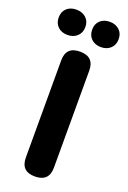

<svg xmlns="http://www.w3.org/2000/svg" viewBox="-196 -973 690 1035"><g transform="rotate(20 149.0 -455.0)"><path d="M149 6Q69 6 69 -74V-631Q69 -710 149 -710Q230 -710 230 -631V-74Q230 6 149 6ZM245 -771Q211 -771 190 -791Q169 -811 169 -844Q169 -877 190 -896.5Q211 -916 245 -916Q278 -916 299.5 -896.5Q321 -877 321 -844Q321 -811 300 -791Q279 -771 245 -771ZM53 -771Q19 -771 -2 -791Q-23 -811 -23 -844Q-23 -877 -2 -896.5Q19 -916 53 -916Q87 -916 108.5 -896.5Q130 -877 130 -844Q130 -811 108.5 -791Q87 -771 53 -771Z"/></g></svg>

Font: Nunito VF Beta Light
Style: Regular
Weight: 300
Designer: Vernon Adams
Foundry: newtypography
Version: Version 3.001